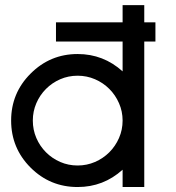

<svg xmlns="http://www.w3.org/2000/svg" viewBox="-20 -735 692 757"><path d="M200.7 -571.3V-647H463.4V-714.8H548.8V-647H592.8V-571.3H548.8V2.4H463.4V-65.9Q387.7 2.4 286.1 2.4Q177.2 2.4 100.6 -74.2Q23.9 -150.9 23.9 -259.8Q23.9 -368.2 100.6 -444.8Q177.7 -522 286.1 -522Q387.7 -522 463.4 -453.6V-571.3ZM286.1 -82.5Q322.3 -82.5 354.5 -96.4Q386.7 -110.4 410.9 -134.5Q435.1 -158.7 449.2 -190.9Q463.4 -223.1 463.4 -259.8Q463.4 -295.9 449.2 -328.1Q435.1 -360.4 410.9 -384.5Q386.7 -408.7 354.5 -422.6Q322.3 -436.5 286.1 -436.5Q249.5 -436.5 217.5 -422.6Q185.5 -408.7 161.4 -384.5Q137.2 -360.4 123.3 -328.1Q109.4 -295.9 109.4 -259.8Q109.4 -223.1 123.3 -190.9Q137.2 -158.7 161.4 -134.5Q185.5 -110.4 217.5 -96.4Q249.5 -82.5 286.1 -82.5Z"/></svg>

Font: Proletarsk
Style: Regular
Weight: 400
Designer: Peter Wiegel, original typeface by Carl Albert Fahrenwaldt 1901
Foundry: Peter Wiegel
Version: Version 1.000 2010 initial release